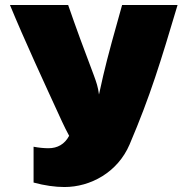

<svg xmlns="http://www.w3.org/2000/svg" viewBox="-20 -725 734 772"><path d="M20 -705C79 -562 156 -396 229 -237C238 -217 248 -198 258 -179C240 -145 211 -129 175 -129C157 -129 136 -131 115 -135V9C159 21 202 27 239 27C344 27 453 -32 501 -144C585 -341 626 -477 694 -705H471C445 -613 412 -495 395 -421L378 -345C374 -376 368 -393 357 -423C320 -520 284 -618 254 -705Z"/></svg>

Font: Repo ExtraBlack
Style: Regular
Weight: 400
Designer: Stefan Peev
Foundry: Context Ltd
Version: Version 001.502